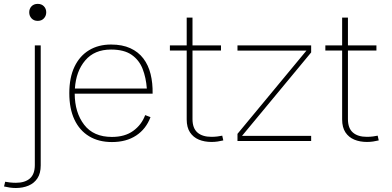

<svg xmlns="http://www.w3.org/2000/svg" viewBox="-78 -713 1981 971"><path d="M69.8 -650.9Q69.8 -632.8 81.5 -620.1Q93.3 -607.4 112.8 -607.4Q132.3 -607.4 144 -620.1Q155.8 -632.8 155.8 -650.9Q155.8 -668.9 144 -681.2Q132.3 -693.4 112.8 -693.4Q93.3 -693.4 81.5 -681.2Q69.8 -668.9 69.8 -650.9ZM-57.6 230Q-43.5 233.4 -28.3 235.6Q-13.2 237.8 2 237.8Q37.6 237.8 66.2 225.8Q94.7 213.9 111.3 188.7Q127.9 163.6 127.9 123.5V-483.4H98.1V121.6Q98.1 168 73 189.7Q47.9 211.4 2.4 211.4Q-13.2 211.4 -28.1 209.7Q-43 208 -51.8 206.1Z M299.8 -239.3H693.8Q694.8 -293 683.6 -338.4Q672.4 -383.8 647 -417.2Q621.6 -450.7 581.1 -469.2Q540.5 -487.8 483.4 -487.8Q419.9 -487.8 372.6 -459.2Q325.2 -430.7 298.8 -375.7Q272.5 -320.8 272.5 -241.7Q272.5 -163.6 298.3 -108.4Q324.2 -53.2 372.6 -23.9Q420.9 5.4 488.3 5.4Q560.5 5.4 610.6 -27.6Q660.6 -60.5 683.1 -120.6L656.2 -130.9Q638.2 -82 595.9 -51.3Q553.7 -20.5 487.8 -20.5Q395 -20.5 347.7 -82Q300.3 -143.6 299.8 -239.3ZM300.8 -265.1Q306.2 -352.1 352.8 -407.2Q399.4 -462.4 483.4 -462.4Q549.3 -462.4 587.4 -436Q625.5 -409.7 643.1 -365Q660.6 -320.3 664.6 -265.1Z M1045.9 -26.9Q1037.1 -24.9 1022 -22.9Q1006.8 -21 991.2 -21Q945.8 -21 920.7 -42.7Q895.5 -64.5 895.5 -110.8V-624H866.2V-108.9Q866.2 -68.8 882.8 -43.7Q899.4 -18.6 927.7 -6.8Q956.1 4.9 991.7 4.9Q1007.3 4.9 1022.5 2.7Q1037.6 0.5 1051.3 -2.9ZM781.2 -457.5H1039.6V-483.4H781.2Z M1123 -457H1471.7L1123 -36.1V0H1495.6V-25.9H1146L1495.6 -447.8V-483.4H1123Z M1832 -26.9Q1823.2 -24.9 1808.1 -22.9Q1793 -21 1777.3 -21Q1731.9 -21 1706.8 -42.7Q1681.6 -64.5 1681.6 -110.8V-624H1652.3V-108.9Q1652.3 -68.8 1668.9 -43.7Q1685.5 -18.6 1713.9 -6.8Q1742.2 4.9 1777.8 4.9Q1793.5 4.9 1808.6 2.7Q1823.7 0.5 1837.4 -2.9ZM1567.4 -457.5H1825.7V-483.4H1567.4Z"/></svg>

Font: Estedad-FD-VF Thin
Style: Regular
Weight: 100
Designer: Amin Abedi
Version: Version 5.0